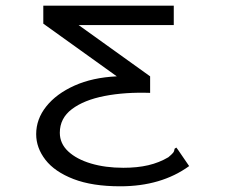

<svg xmlns="http://www.w3.org/2000/svg" viewBox="-20 -643 790 674"><path d="M402 11Q304 11 238 -14.5Q172 -40 139.5 -82Q107 -124 107 -172Q107 -225 142.5 -269.5Q178 -314 241.5 -342.5Q305 -371 390 -375L132 -560V-623H590V-555H256L507 -375V-317Q419 -320 347 -306Q275 -292 232.5 -260Q190 -228 190 -177Q190 -139 219.5 -111.5Q249 -84 299.5 -69Q350 -54 413 -54Q462 -54 500.5 -63Q539 -72 571 -91Q583 -101 587.5 -106.5Q592 -112 593 -121L599 -125L605 -117L644 -60Q546 11 402 11Z"/></svg>

Font: Inconsolata ExtraExpanded
Style: Regular
Weight: 400
Width: 8
Monospace: yes
Designer: Raph Levien, Cyreal, Brenton Simpson
Foundry: Raph Levien, Cyreal, Google
Version: Version 3.000; ttfautohint (v1.8.2.53-6de2)